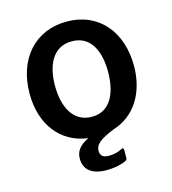

<svg xmlns="http://www.w3.org/2000/svg" viewBox="-105 -613 778 867"><g transform="rotate(-15 284.0 -179.5)"><path d="M365 -2C468 -34 528 -130 528 -256C528 -413 437 -527 285 -527C136 -527 40 -416 40 -255C40 -113 116 -10 244 7C196 30 183 57 183 87C183 139 220 168 287 168C327 168 363 159 379 150C385 147 387 143 387 137V101C387 92 384 89 374 94C361 101 340 108 315 108C286 108 274 97 274 74C274 45 298 25 365 -2ZM160 -260C160 -354 195 -435 285 -435C374 -435 408 -355 408 -260C408 -166 375 -82 286 -82C195 -82 160 -166 160 -260Z"/></g></svg>

Font: United Sans SemiBold
Style: Regular
Weight: 600
Designer: Pablo Impallari, Rodrigo Fuenzalida (Modified by Dan O. Williams)
Version: Version 1.000;PS 001.000;hotconv 1.0.88;makeotf.lib2.5.64775